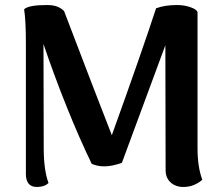

<svg xmlns="http://www.w3.org/2000/svg" viewBox="-20 -730 891 764"><path d="M785 -15Q774 -4 754 5Q734 14 710 14Q679 14 659 -4Q639 -22 639 -53L638 -550L465 -82Q425 -68 395 -68Q368 -68 345 -78Q296 -179 245 -306Q194 -433 153 -555L154 -141Q154 -53 173 -2Q157 14 127 14Q83 14 83 -38V-558Q83 -648 76 -693Q93 -710 167 -710Q191 -710 207 -704Q223 -698 235 -686Q363 -350 425 -192Q547 -531 601 -697Q636 -710 684 -710Q713 -710 737.5 -701.5Q762 -693 766 -682V-141Q766 -65 785 -15Z"/></svg>

Font: Arima Madurai Black
Style: Regular
Weight: 900
Designer: Joana Correia and Natanael Gama
Foundry: NDISCOVER
Version: Version 1.020